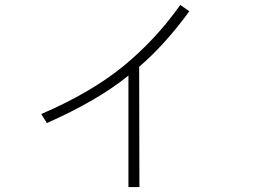

<svg xmlns="http://www.w3.org/2000/svg" viewBox="-20 -721 1040 770"><path d="M145.5 -263.7Q342.8 -348.6 472.7 -454.1Q602.5 -559.6 703.1 -701.2L739.3 -675.8Q641.6 -542 538.1 -453.1L539.1 29.3H495.1V-418Q373 -318.4 168 -227.5Z"/></svg>

Font: Gothic A1 ExtraLight
Style: Regular
Weight: 275
Designer: HanYang I&C Co.,Ltd.
Foundry: HanYang I&C Co.,Ltd.
Version: Version 2.50